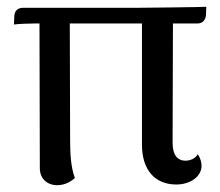

<svg xmlns="http://www.w3.org/2000/svg" viewBox="-20 -532 646 564"><path d="M375 -509H47C33 -509 23 -501 22 -485L21 -460C34 -462 68 -463 81 -463H96L97 -38C97 -7 119 12 148 12C173 12 191 -1 200 -9C188 -41 186 -81 186 -120L185 -463H397V-107C397 -34 434 10 498 10C537 10 572 -12 572 -45C572 -55 569 -67 561 -79C554 -66 538 -60 525 -60C500 -60 487 -78 487 -113L488 -463H560C574 -463 584 -472 585 -488L586 -512C576 -511 385 -509 375 -509Z"/></svg>

Font: Arima Koshi Medium
Style: Regular
Weight: 500
Designer: Joana Correia and Natanael Gama
Foundry: NDISCOVER
Version: Version 1.019;PS 001.019;hotconv 1.0.88;makeotf.lib2.5.64775